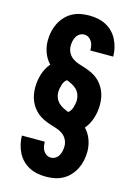

<svg xmlns="http://www.w3.org/2000/svg" viewBox="-141 -896 782 1111"><g transform="rotate(15 250.0 -340.0)"><path d="M248 143Q222 143 196.5 138Q171 133 148 121Q125 109 107 90.5Q89 72 77.5 49Q66 26 60 0.5Q54 -25 54 -51H191Q191 -37 193.5 -23.5Q196 -10 203 2Q210 14 222 21.5Q234 29 248 29Q263 29 275.5 21Q288 13 295 0.5Q302 -12 305 -26.5Q308 -41 308 -55Q308 -76 298 -95Q288 -114 270.5 -126Q253 -138 233 -144Q213 -150 193.5 -156.5Q174 -163 155 -172Q136 -181 120 -194Q104 -207 91.5 -224Q79 -241 71 -260Q63 -279 59.5 -299.5Q56 -320 56 -341Q56 -361 59 -381Q62 -401 68 -420Q74 -439 83.5 -457Q93 -475 106 -490Q81 -516 68.5 -550.5Q56 -585 56 -621Q56 -648 61.5 -674Q67 -700 78.5 -723.5Q90 -747 108 -767Q126 -787 149.5 -800Q173 -813 199 -818Q225 -823 252 -823Q278 -823 303.5 -818Q329 -813 352 -801Q375 -789 393 -770.5Q411 -752 422.5 -729Q434 -706 440 -680.5Q446 -655 446 -629H309Q309 -643 306.5 -656.5Q304 -670 297 -682Q290 -694 278 -701.5Q266 -709 252 -709Q237 -709 224.5 -701Q212 -693 205 -680.5Q198 -668 195 -653.5Q192 -639 192 -625Q192 -604 202 -585Q212 -566 229.5 -554Q247 -542 267 -536Q287 -530 306.5 -523.5Q326 -517 345 -508Q364 -499 380 -486Q396 -473 408.5 -456Q421 -439 429 -420Q437 -401 440.5 -380.5Q444 -360 444 -339Q444 -319 441 -299Q438 -279 432 -260Q426 -241 416.5 -223Q407 -205 394 -190Q419 -164 431.5 -129.5Q444 -95 444 -59Q444 -32 438.5 -6Q433 20 421.5 43.5Q410 67 392 87Q374 107 350.5 120Q327 133 301 138Q275 143 248 143ZM277 -252Q286 -258 292 -268Q298 -278 301 -288.5Q304 -299 306 -310Q308 -321 308 -332Q308 -349 301.5 -365.5Q295 -382 282.5 -394Q270 -406 254.5 -414Q239 -422 223 -428Q214 -422 208 -412Q202 -402 199 -391.5Q196 -381 194 -370Q192 -359 192 -348Q192 -331 198.5 -314.5Q205 -298 217.5 -286Q230 -274 245.5 -266Q261 -258 277 -252Z"/></g></svg>

Font: Iosevka Curly Heavy
Style: Regular
Weight: 900
Monospace: yes
Designer: Belleve Invis
Foundry: Belleve Invis
Version: Version 22.1.2; ttfautohint (v1.8.4)